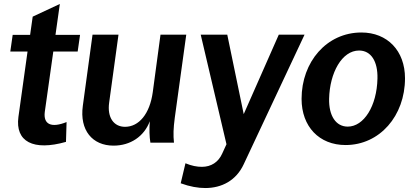

<svg xmlns="http://www.w3.org/2000/svg" viewBox="-20 -720 2087 969"><path d="M313 -4 316 -104C239 -73 198 -92 206 -155L249 -460H372L384 -544H260L282 -700L145 -636L132 -544H44L32 -460H119L73 -130C56 -5 148 43 313 -4Z M553 15C638 15 707 -31 736 -108C733 -68 734 -30 739 0H858C854 -38 855 -72 862 -125L920 -545H790L751 -255C736 -145 681 -80 611 -80C555 -80 520 -126 531 -203L578 -545H447L398 -186C381 -63 446 15 553 15Z M916 104 892 205C938 222 980 229 1016 229C1099 229 1172 191 1210 109L1517 -545H1387L1210 -144L1127 -545H993L1123 8L1101 56C1082 98 1046 122 999 122C974 122 947 117 916 104Z M1724 12C1896 12 2024 -135 2024 -325C2024 -464 1935 -556 1804 -556C1629 -556 1502 -408 1502 -221C1502 -81 1591 12 1724 12ZM1735 -81C1675 -81 1639 -136 1641 -222C1644 -353 1706 -465 1792 -465C1853 -465 1887 -410 1885 -324C1882 -184 1816 -81 1735 -81Z"/></svg>

Font: Ronzino Bold
Style: Italic
Weight: 700
Italic angle: -8°
Designer: Nunzio Mazzaferro
Foundry: Collletttivo
Version: Version 1.000;Glyphs 3.3 (3337)